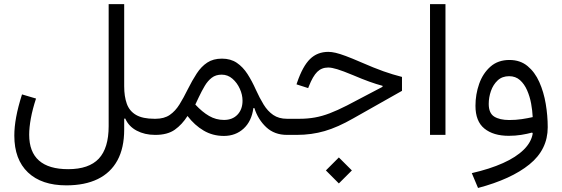

<svg xmlns="http://www.w3.org/2000/svg" viewBox="-20 -666 2774 948"><path d="M747.4 -79.5H742.6Q684.4 -79.5 651.7 -98.6Q619 -117.6 606.1 -153.8Q593.2 -189.9 593.2 -239.9V-645.7H516.5V-43.2Q516.5 65.3 467.8 117.3Q419 169.3 316.6 169.3Q220.8 169.3 172.5 126.7Q124.1 84.1 124.1 -0.8Q124.1 -36.5 132.4 -81.9Q140.7 -127.2 157.9 -179.4L88.7 -199.9Q68.8 -137.3 59.8 -88Q50.7 -38.8 50.7 3.6Q50.7 121.3 118 185.3Q185.3 249.2 307.3 249.2Q398.8 249.2 462.5 218.2Q526.3 187.2 559.8 125.8Q593.2 64.4 593.2 -26V-79.9L598.3 -80.9Q615.5 -41.7 655 -20.9Q694.6 0 745.2 0H747.4Z M944.4 -149.8 961.5 -186.1Q976 -216.7 990.9 -241.8Q1005.8 -267 1025.7 -282.2Q1045.5 -297.4 1074.5 -297.4Q1104.6 -297.4 1127.7 -277.3Q1150.8 -257.3 1164.1 -227.7Q1177.5 -198.2 1177.5 -168.8Q1177.5 -126.1 1152.7 -100Q1127.9 -73.8 1085.9 -73.8Q1046.4 -73.8 1012.4 -93.5Q978.5 -113.1 944.4 -149.8ZM747.6 -79.5Q739.1 -79.5 736.1 -69.8Q733.2 -60 733.2 -39.9Q733.2 -19.5 736.1 -9.8Q739.1 0 747.6 0Q806.9 0 843 -25.5Q879.1 -51.1 905.8 -93.3Q941 -47.3 985.8 -21.1Q1030.5 5.2 1085.4 5.2Q1143.2 5.2 1182.9 -31.1Q1222.5 -67.5 1231 -132.1L1235.9 -132.6Q1253.9 -75.9 1294.5 -37.9Q1335.1 0 1396.9 0H1397.4V-79.5H1396.9Q1356.7 -79.5 1329.1 -98.4Q1301.5 -117.3 1281.6 -149.9Q1261.7 -182.4 1243.4 -222.8Q1224.4 -265.6 1202 -300.5Q1179.6 -335.3 1149.2 -355.9Q1118.8 -376.5 1075.7 -376.5Q1032.9 -376.5 1003.3 -357Q973.7 -337.5 951.3 -303.1Q928.8 -268.7 906.8 -224.5Q886.7 -183.6 866.3 -150.6Q845.9 -117.6 818.3 -98.6Q790.6 -79.5 747.6 -79.5Z M1589.1 175.5 1653.1 239.7 1717.4 175.5 1653.1 111.4ZM1601.1 -409.9Q1546.9 -409.9 1510.7 -374.5Q1474.6 -339.2 1447 -258.5L1444 -249.5L1501.6 -231L1505 -239.8Q1524.6 -289.9 1546.3 -311.2Q1568 -332.6 1600.7 -332.6Q1617.7 -332.6 1645.5 -324.1Q1673.3 -315.6 1723.5 -294.7Q1768.7 -275.4 1803.5 -262.9Q1838.2 -250.4 1868.8 -242.3V-237.4L1693 -145.1Q1645.6 -121 1607.6 -106.5Q1569.5 -92 1534 -85.8Q1498.5 -79.5 1458.6 -79.5H1397.5Q1390 -79.5 1386.5 -70.4Q1383.1 -61.3 1383.1 -39.9Q1383.1 -18.5 1386.5 -9.3Q1390 0 1397.5 0H1445.3Q1518.3 0 1583.1 -18.9Q1647.9 -37.7 1724.5 -81.7L1964.8 -217.5V-286.2Q1919.4 -297.7 1873.4 -314Q1827.4 -330.3 1762.6 -358.6Q1717.5 -378.2 1687.6 -389.3Q1657.6 -400.5 1637.4 -405.2Q1617.2 -409.9 1601.1 -409.9Z M2179.5 0V-645.7H2103.2V0Z M2610.4 -7Q2603.3 36.4 2565.7 73.3Q2528.1 110.3 2463.4 139.3Q2398.7 168.4 2309.5 188.8L2340.3 262.1Q2504 218.8 2594.2 145.6Q2684.4 72.5 2684.4 -37.7Q2684.4 -94.8 2674.6 -153.2Q2664.8 -211.6 2642.9 -260.8Q2621 -310 2584.7 -339.9Q2548.4 -369.9 2495.4 -369.9Q2438.9 -369.9 2401.6 -337Q2364.2 -304 2345.9 -252.1Q2327.6 -200.1 2327.6 -143.6Q2327.6 -66.9 2371.8 -31.2Q2416.1 4.6 2492 4.6Q2524.4 4.6 2553.6 -0.1Q2582.9 -4.8 2607.4 -11.5ZM2610.2 -87.8Q2585.7 -82.2 2556.5 -77.8Q2527.2 -73.4 2494.3 -73.4Q2447.4 -73.4 2420.2 -90.3Q2393.1 -107.3 2393.1 -152.8Q2393.1 -185.2 2404 -216.7Q2415 -248.2 2437.2 -269Q2459.5 -289.8 2493.8 -289.8Q2525.7 -289.8 2547.3 -270.5Q2568.9 -251.3 2582.4 -220.6Q2595.9 -190 2602.4 -154.9Q2608.8 -119.7 2610.2 -87.8Z"/></svg>

Font: Estedad VF
Style: Regular
Weight: 100
Designer: Amin Abedi
Version: Version 7.3